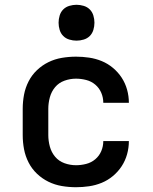

<svg xmlns="http://www.w3.org/2000/svg" viewBox="-20 -775 640 803"><path d="M298 8Q268 8 238.5 3Q209 -2 182.5 -15Q156 -28 134.5 -48.5Q113 -69 99.5 -95.5Q86 -122 80.5 -151Q75 -180 75 -210V-320Q75 -350 80.5 -379Q86 -408 99.5 -434.5Q113 -461 134.5 -481.5Q156 -502 182.5 -515Q209 -528 238.5 -533Q268 -538 298 -538Q325 -538 352.5 -534Q380 -530 405.5 -519.5Q431 -509 452.5 -491Q474 -473 489 -450Q504 -427 511.5 -400Q519 -373 519 -345Q519 -345 519 -345Q519 -345 519 -345H412Q412 -345 412 -345Q412 -345 412 -345Q412 -367 403.5 -387Q395 -407 378.5 -421Q362 -435 340.5 -440.5Q319 -446 298 -446Q273 -446 249.5 -437.5Q226 -429 210.5 -410.5Q195 -392 188.5 -368Q182 -344 182 -320V-210Q182 -186 188.5 -162Q195 -138 210.5 -119.5Q226 -101 249.5 -92.5Q273 -84 298 -84Q319 -84 340.5 -89.5Q362 -95 378.5 -109Q395 -123 403.5 -143Q412 -163 412 -185Q412 -185 412 -185Q412 -185 412 -185H519Q519 -185 519 -185Q519 -185 519 -185Q519 -157 511.5 -130Q504 -103 489 -80Q474 -57 452.5 -39Q431 -21 405.5 -10.5Q380 0 352.5 4Q325 8 298 8ZM300 -605Q285 -605 270 -609.5Q255 -614 244.5 -624.5Q234 -635 229.5 -650Q225 -665 225 -680Q225 -695 229.5 -710Q234 -725 244.5 -735.5Q255 -746 270 -750.5Q285 -755 300 -755Q315 -755 330 -750.5Q345 -746 355.5 -735.5Q366 -725 370.5 -710Q375 -695 375 -680Q375 -665 370.5 -650Q366 -635 355.5 -624.5Q345 -614 330 -609.5Q315 -605 300 -605Z"/></svg>

Font: Iosevka Curly SmBdEx
Style: Regular
Weight: 600
Width: 7
Monospace: yes
Designer: Belleve Invis
Foundry: Belleve Invis
Version: Version 11.1.0; ttfautohint (v1.8.3)